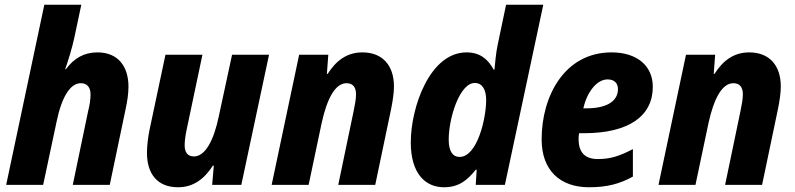

<svg xmlns="http://www.w3.org/2000/svg" viewBox="-20 -780 3352 810"><path d="M6 0H162L219 -268C241 -373 277 -429 321 -429C347 -429 362 -412 362 -382C362 -360 358 -335 352 -312L287 0H443L510 -320C517 -352 522 -386 522 -414C522 -500 478 -559 391 -559C334 -559 292 -534 258 -488H255C268 -525 285 -580 294 -623L323 -760H167Z M731 10C795 10 841 -24 878 -81H882L875 0H998L1115 -549H959L903 -289C882 -188 846 -120 798 -120C773 -120 759 -136 759 -167C759 -187 763 -213 768 -236L834 -549H678L611 -233C604 -199 600 -162 600 -135C600 -49 642 10 731 10Z M1126 0H1282L1337 -261C1359 -361 1393 -429 1442 -429C1468 -429 1482 -413 1482 -382C1482 -362 1477 -336 1472 -312L1407 0H1563L1630 -320C1637 -355 1642 -388 1642 -415C1642 -506 1592 -559 1509 -559C1445 -559 1399 -526 1362 -468H1359L1365 -549H1242Z M1853 10C1916 10 1952 -20 1987 -64H1991L1987 0H2110L2272 -760H2115L2080 -593C2072 -558 2068 -505 2066 -486H2063C2038 -531 2005 -559 1948 -559C1794 -559 1713 -329 1713 -179C1713 -47 1775 10 1853 10ZM1919 -118C1889 -118 1873 -143 1873 -191C1873 -282 1919 -430 1983 -430C2014 -430 2031 -403 2031 -358C2031 -279 1993 -118 1919 -118Z M2465 10C2540 10 2594 -4 2650 -35V-151C2593 -121 2554 -109 2502 -109C2449 -109 2421 -136 2421 -193C2421 -201 2421 -209 2423 -218H2443C2634 -218 2734 -291 2734 -414C2734 -501 2669 -559 2560 -559C2362 -559 2265 -375 2265 -192C2265 -62 2342 10 2465 10ZM2454 -323H2441C2457 -394 2499 -445 2543 -445C2571 -445 2587 -430 2587 -404C2587 -361 2552 -323 2454 -323Z M2758 0H2914L2969 -261C2991 -361 3025 -429 3074 -429C3100 -429 3114 -413 3114 -382C3114 -362 3109 -336 3104 -312L3039 0H3195L3262 -320C3269 -355 3274 -388 3274 -415C3274 -506 3224 -559 3141 -559C3077 -559 3031 -526 2994 -468H2991L2997 -549H2874Z"/></svg>

Font: Noto Sans SemiCondensed ExtraBold
Style: Italic
Weight: 800
Width: 4
Italic angle: -12°
Designer: Monotype Design Team
Foundry: Monotype Imaging Inc.
Version: Version 2.013